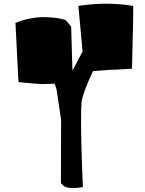

<svg xmlns="http://www.w3.org/2000/svg" viewBox="-20 -808 772 1025"><path d="M62.5 -685.5Q101.6 -702.1 143.3 -709.7Q185.1 -717.3 217 -716.6Q249 -715.8 275.4 -712.6Q301.8 -709.5 315.4 -705.1L329.6 -701.2Q332 -699.2 339.6 -690.4Q347.2 -681.6 353.5 -673.8L359.9 -666Q366.7 -433.6 366.7 -431.6Q366.7 -430.7 380.1 -456.1Q393.6 -481.4 407.2 -506.8L420.9 -532.7L398.4 -776.4Q404.3 -777.3 415 -779.1Q425.8 -780.8 459 -783.9Q492.2 -787.1 525.1 -788.1Q558.1 -789.1 604 -786.4Q649.9 -783.7 690.9 -776.4Q691.9 -767.1 690.4 -683.3Q689 -599.6 686.5 -520.5L684.6 -441.4Q601.1 -435.5 564.5 -435.1L476.6 -428.2Q428.2 -326.2 416.5 -271.5Q411.6 -230 412.8 -127.4Q414.1 -24.9 418 83L422.4 190.4Q365.2 202.1 329.1 189.9Q322.3 188 314.9 179.7Q307.6 171.4 305.2 170.9Q306.2 -166 306.2 -168L281.7 -332L272 -361.3L208.5 -358.9Q192.4 -359.4 159.9 -362.1Q127.4 -364.7 103 -367.2L78.6 -370.1Z"/></svg>

Font: Noot
Style: Regular
Weight: 400
Designer: Amos Jerbi
Foundry: Amos Jerbi
Version: Version 1.000;PS 001.001;hotconv 1.0.56